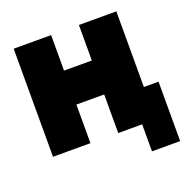

<svg xmlns="http://www.w3.org/2000/svg" viewBox="-125 -678 913 935"><g transform="rotate(-20 331.0 -210.0)"><path d="M44 0V-560H238V-376H382V-560H576V-168H652V140H506V0H382V-200H238V0Z"/></g></svg>

Font: Tektur ExtraBold
Style: Regular
Weight: 800
Designer: Adam Jagosz
Foundry: Adam Jagosz
Version: Version 1.005;gftools[0.9.30]